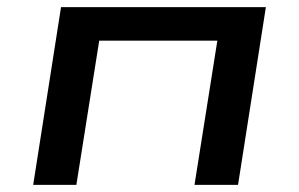

<svg xmlns="http://www.w3.org/2000/svg" viewBox="-20 -518 837 538"><path d="M73 0 151 -498H725L647 0H525L589 -404H258L194 0Z"/></svg>

Font: Nunito Sans 7pt Expanded SemiBold
Style: Italic
Weight: 600
Width: 7
Italic angle: -9°
Designer: Vernon Adams
Foundry: Vernon Adams
Version: Version 3.101;gftools[0.9.27]